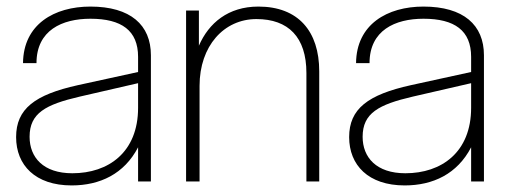

<svg xmlns="http://www.w3.org/2000/svg" viewBox="-20 -552 1537 584"><path d="M400 0H439V-384C439 -476 377 -532 255 -532C145 -532 51 -478 50 -360H91C91 -460 169 -495 255 -495C350 -495 400 -459 400 -379V-333L217 -293C86 -264 29 -221 29 -135C29 -50 87 12 198 12C284 12 358 -23 400 -104ZM70 -136C70 -208 119 -234 222 -258L400 -299V-224C400 -89 310 -25 200 -25C112 -25 70 -73 70 -136Z M912 -330V0H951V-335C951 -457 887 -532 766 -532C674 -532 615 -482 585 -413V-520H546V0H587V-291C587 -412 661 -494 760 -494C857 -494 912 -439 912 -330Z M1413 0H1452V-384C1452 -476 1390 -532 1268 -532C1158 -532 1064 -478 1063 -360H1104C1104 -460 1182 -495 1268 -495C1363 -495 1413 -459 1413 -379V-333L1230 -293C1099 -264 1042 -221 1042 -135C1042 -50 1100 12 1211 12C1297 12 1371 -23 1413 -104ZM1083 -136C1083 -208 1132 -234 1235 -258L1413 -299V-224C1413 -89 1323 -25 1213 -25C1125 -25 1083 -73 1083 -136Z"/></svg>

Font: Aspekta 150
Style: Regular
Weight: 150
Designer: Ivo Dolenc
Version: Version 2.000